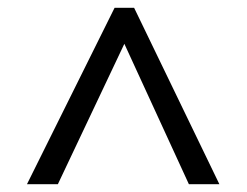

<svg xmlns="http://www.w3.org/2000/svg" viewBox="-20 -739 632 491"><path d="M273 -719H323L541 -268H463L298 -627L128 -268H49Z"/></svg>

Font: uoriya15
Style: Book
Weight: 400
Designer: Jelle Bosma - Monotype Design Team
Foundry: Monotype Imaging Inc.
Version: Version 2.003